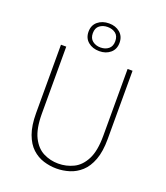

<svg xmlns="http://www.w3.org/2000/svg" viewBox="-157 -975 944 1094"><g transform="rotate(20 315.0 -428.0)"><path d="M314 12Q274 12 235.5 0Q197 -12 166 -40.5Q135 -69 116.5 -119.5Q98 -170 98 -246V-660H130V-254Q130 -163 156 -111.5Q182 -60 224 -39Q266 -18 314 -18Q363 -18 406 -39Q449 -60 475.5 -111.5Q502 -163 502 -254V-660H532V-246Q532 -170 513 -119.5Q494 -69 462.5 -40.5Q431 -12 392.5 0Q354 12 314 12ZM315 -700Q274 -700 247 -722.5Q220 -745 220 -784Q220 -823 247 -845.5Q274 -868 315 -868Q355 -868 381.5 -845.5Q408 -823 408 -784Q408 -745 381.5 -722.5Q355 -700 315 -700ZM314 -722Q343 -722 362.5 -737.5Q382 -753 382 -784Q382 -816 362.5 -831Q343 -846 314 -846Q286 -846 266 -831Q246 -816 246 -784Q246 -753 266 -737.5Q286 -722 314 -722Z"/></g></svg>

Font: Mada ExtraLight
Style: Regular
Weight: 250
Designer: Khaled Hosny
Version: Version 1.5